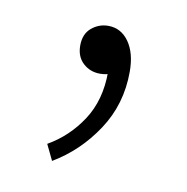

<svg xmlns="http://www.w3.org/2000/svg" viewBox="-42 -116 316 324"><g transform="rotate(10 115.5 45.5)"><path d="M66 166 53 139Q88 119 110.5 84.5Q133 50 133 2L118 -58L155 -11Q148 0 139 3.5Q130 7 120 7Q103 7 91 -4Q79 -15 79 -34Q79 -54 91.5 -64.5Q104 -75 120 -75Q142 -75 155.5 -56Q169 -37 169 -5Q169 51 139.5 95.5Q110 140 66 166Z"/></g></svg>

Font: Shanggu Sans SC VF
Style: Regular
Weight: 250
Designer: GuiWonder
Version: Version 1.021